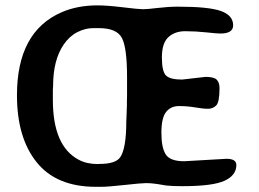

<svg xmlns="http://www.w3.org/2000/svg" viewBox="-20 -703 983 729"><path d="M462.4 -409.7Q462.4 -521.5 442.9 -558.8Q423.3 -596.2 355.5 -596.2H333.5Q304.2 -596.2 273.9 -581.1Q243.7 -565.9 221.7 -533.7Q181.6 -475.1 181.6 -376.5L180.7 -361.3V-323.7Q180.7 -148.9 278.3 -96.7Q309.1 -80.1 351.1 -80.1L358.4 -80.6Q418.9 -80.6 436.5 -106Q459.5 -139.6 459.5 -241.7Q460.4 -255.4 460.4 -262.2L461.9 -304.2V-318.4L462.4 -339.4ZM877.4 -76.2Q877.4 -37.6 832.8 -16.8Q788.1 3.9 671.9 3.9Q635.7 3.9 612.3 1.5L576.2 -4.4Q553.7 -7.8 535.4 -7.8Q517.1 -7.8 453.4 -0.7Q389.6 6.3 364.7 6.3H343.8Q194.3 6.3 119.4 -86.7Q44.4 -179.7 44.4 -341.3Q44.4 -582.5 213.4 -656.2Q273.4 -682.6 350.1 -682.6Q386.7 -682.6 446.8 -675.3Q506.8 -668 522.9 -668Q539.1 -668 579.6 -672.9Q620.1 -677.7 655.8 -677.7Q772.9 -677.7 819.1 -661.1Q865.2 -644.5 865.2 -606.9Q865.2 -575.7 816.9 -575.7Q803.2 -575.7 763.2 -580.1Q723.1 -584.5 683.3 -584.5Q643.6 -584.5 619.1 -561.8Q594.7 -539.1 594.7 -485.1Q594.7 -431.2 610.6 -416Q626.5 -400.9 671.4 -400.9L760.3 -411.1Q793 -411.1 803.2 -400.1Q813.5 -389.2 813.5 -368.7Q813.5 -315.4 801 -302.7Q788.6 -290 769.8 -290Q751 -290 720.9 -295.2Q690.9 -300.3 659.7 -300.3Q628.4 -300.3 610.6 -277.8Q592.8 -255.4 592.8 -198.7Q592.8 -142.1 609.4 -116.5Q626 -90.8 679.2 -90.8L840.3 -100.1Q877.4 -100.1 877.4 -76.2Z"/></svg>

Font: Averia Libre
Style: Bold
Weight: 700
Version: Version 1.002